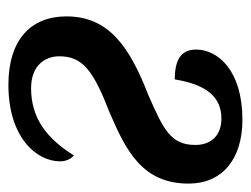

<svg xmlns="http://www.w3.org/2000/svg" viewBox="-90 -497 597 457"><g transform="rotate(90 208.5 -268.5)"><path d="M182 10C306 10 364 -56 364 -113C364 -130 356 -141 350 -146C309 -80 260 -44 190 -44C135 -44 114 -78 114 -111C114 -167 148 -192 248 -231C339 -270 417 -309 417 -419C417 -498 360 -547 265 -547C147 -547 98 -488 98 -437C98 -403 119 -386 169 -386C181 -460 210 -497 262 -497C302 -497 325 -473 325 -435C325 -376 288 -359 206 -323C93 -279 19 -230 19 -128C19 -44 74 10 182 10Z"/></g></svg>

Font: Noto Serif Condensed SemiBold
Style: Italic
Weight: 600
Width: 3
Italic angle: -12°
Designer: Monotype Design Team
Foundry: Monotype Imaging Inc.
Version: Version 2.014